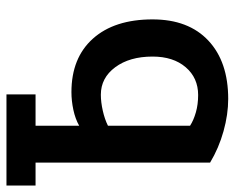

<svg xmlns="http://www.w3.org/2000/svg" viewBox="-86 -420 726 594"><g transform="rotate(90 277.0 -123.0)"><path d="M272 220V130H369V-5Q348 7 320 13Q292 19 265 19Q159 19 99.5 -47.5Q40 -114 40 -232Q40 -343 105.5 -404.5Q171 -466 286 -466Q334 -466 386 -451.5Q438 -437 483 -410V130H554V220ZM273 -72Q296 -72 322.5 -78Q349 -84 369 -94V-348Q352 -359 327.5 -366Q303 -373 274 -373Q221 -373 188 -334.5Q155 -296 155 -232Q155 -161 188 -116.5Q221 -72 273 -72Z"/></g></svg>

Font: Podkova
Style: Bold
Weight: 700
Designer: Ilya Yudin
Foundry: Cyreal (www.cyreal.org)
Version: Version 2.102; ttfautohint (v1.8.1.43-b0c9)